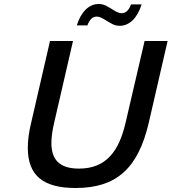

<svg xmlns="http://www.w3.org/2000/svg" viewBox="-20 -927 858 960"><path d="M518 -894C503 -903 490 -907 473 -907C425 -907 385 -868 364 -800H417C428 -830 443 -844 464 -844C479 -844 493 -836 518 -820L534 -811C549 -802 562 -798 579 -798C627 -798 667 -837 688 -905H635C624 -875 609 -861 588 -861C573 -861 559 -869 534 -885ZM119 -188C119 -50 195 13 358 13C564 13 671 -87 724 -314L818 -722H703L608 -314C575 -170 510 -84 375 -84C277 -84 237 -129 237 -212C237 -242 242 -276 251 -314L345 -722H230L136 -314C124 -266 119 -224 119 -188Z"/></svg>

Font: Perun Medium Italic
Style: Regular
Weight: 500
Italic angle: -12°
Foundry: Copyright (c) Stefan Peev, Context Ltd, 2016
Version: Version 1.026